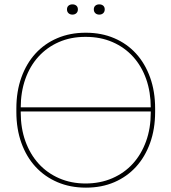

<svg xmlns="http://www.w3.org/2000/svg" viewBox="-20 -855 786 880"><path d="M55 -342Q55 -264 78 -200Q101 -136 143 -90.5Q185 -45 243.5 -20Q302 5 373 5H375Q446 5 504 -20Q562 -45 603.5 -90.5Q645 -136 668 -200Q691 -264 691 -342V-358Q691 -436 668 -500Q645 -564 603.5 -609.5Q562 -655 503.5 -680Q445 -705 374 -705H372Q301 -705 242.5 -680Q184 -655 142.5 -609.5Q101 -564 78 -500Q55 -436 55 -358ZM75 -339V-361Q75 -433 96 -492.5Q117 -552 156 -595Q195 -638 249.5 -662Q304 -686 371 -686H373Q441 -686 496 -662Q551 -638 590 -595Q629 -552 650 -492.5Q671 -433 671 -361V-339Q671 -267 649.5 -207.5Q628 -148 589 -105Q550 -62 494.5 -38Q439 -14 371 -14H373Q306 -14 251 -38Q196 -62 157 -105Q118 -148 96.5 -207.5Q75 -267 75 -339ZM65 -363V-348L71 -344H678V-363ZM312 -788Q323 -788 330 -794.5Q337 -801 337 -812Q337 -823 330 -829Q323 -835 312 -835Q301 -835 294 -829Q287 -823 287 -812Q287 -801 294 -794.5Q301 -788 312 -788ZM435 -788Q446 -788 453 -794.5Q460 -801 460 -812Q460 -823 453 -829Q446 -835 435 -835Q424 -835 417 -829Q410 -823 410 -812Q410 -801 417 -794.5Q424 -788 435 -788Z"/></svg>

Font: Fixel Variable
Style: Regular
Weight: 100
Width: 3
Designer: AlfaBravo + MacPaw
Foundry: Kyrylo Tkachov, Marchela Mozhyna, Serhii Makarenko, Maria Weinstein, Zakhar Kryvoshyya
Version: Version 1.211